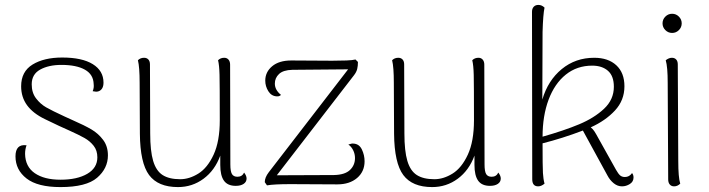

<svg xmlns="http://www.w3.org/2000/svg" viewBox="-20 -749 2883 781"><path d="M43 -113Q43 -164 88 -158Q82 -142 82 -123Q83 -71 121.5 -44.5Q160 -18 226 -18Q294 -18 335 -42Q376 -66 376 -109Q376 -137 361 -156Q346 -175 324 -187.5Q302 -200 262 -218Q234 -230 220 -237Q211 -241 162.5 -264.5Q114 -288 90 -321Q66 -354 66 -398Q66 -458 112.5 -486.5Q159 -515 233 -515Q314 -515 357.5 -488Q401 -461 401 -413Q401 -386 382 -378Q376 -376 371 -376Q367 -376 357 -378Q363 -392 361 -407Q360 -446 325.5 -465.5Q291 -485 230 -485Q178 -485 143.5 -466Q109 -447 109 -406Q109 -372 126.5 -349Q144 -326 167.5 -312.5Q191 -299 243 -275L276 -260Q324 -239 352 -222.5Q380 -206 399.5 -180Q419 -154 419 -117Q419 -64 375 -26Q331 12 226 12Q133 12 88 -23Q43 -58 43 -113Z M983 -23Q983 -9 971 -1Q959 7 939 7Q906 7 891 -14Q876 -35 876 -78V-116Q854 -56 808 -22Q762 12 704 12Q623 12 586.5 -37Q550 -86 549 -205L548 -412Q548 -476 541 -504Q551 -514 566 -514Q577 -514 583.5 -507Q590 -500 590 -487L591 -206Q591 -135 603 -94.5Q615 -54 641.5 -37Q668 -20 713 -20Q750 -20 787 -43Q824 -66 849 -120Q874 -174 874 -260Q874 -405 873 -444.5Q872 -484 867 -504Q877 -514 892 -514Q903 -514 909.5 -506.5Q916 -499 916 -486L917 -80Q917 -52 923.5 -41Q930 -30 946 -30Q965 -30 973 -47Q983 -34 983 -23Z M1463 -93Q1463 -51 1432.5 -25Q1402 1 1352 1L1162 0Q1095 0 1066 5L1057 -8Q1057 -27 1073 -48L1396 -467L1169 -465Q1132 -464 1115 -448Q1098 -432 1098 -409Q1098 -383 1123 -363Q1116 -356 1106 -357Q1084 -358 1071.5 -378Q1059 -398 1059 -421Q1059 -456 1087 -479.5Q1115 -503 1165 -503L1331 -502Q1364 -502 1389 -503Q1414 -504 1426 -507L1436 -497Q1436 -481 1433 -468.5Q1430 -456 1420 -443L1106 -36L1339 -37Q1383 -38 1403.5 -57.5Q1424 -77 1424 -106Q1424 -123 1416.5 -138Q1409 -153 1397 -161Q1411 -166 1417 -165Q1441 -164 1452 -141Q1463 -118 1463 -93Z M2017 -23Q2017 -9 2005 -1Q1993 7 1973 7Q1940 7 1925 -14Q1910 -35 1910 -78V-116Q1888 -56 1842 -22Q1796 12 1738 12Q1657 12 1620.5 -37Q1584 -86 1583 -205L1582 -412Q1582 -476 1575 -504Q1585 -514 1600 -514Q1611 -514 1617.5 -507Q1624 -500 1624 -487L1625 -206Q1625 -135 1637 -94.5Q1649 -54 1675.5 -37Q1702 -20 1747 -20Q1784 -20 1821 -43Q1858 -66 1883 -120Q1908 -174 1908 -260Q1908 -405 1907 -444.5Q1906 -484 1901 -504Q1911 -514 1926 -514Q1937 -514 1943.5 -506.5Q1950 -499 1950 -486L1951 -80Q1951 -52 1957.5 -41Q1964 -30 1980 -30Q1999 -30 2007 -47Q2017 -34 2017 -23Z M2557 -27Q2557 -10 2542 -0.5Q2527 9 2510 9Q2492 9 2476.5 -3.5Q2461 -16 2451 -35L2351 -218Q2267 -186 2187 -166Q2187 -71 2188.5 -45.5Q2190 -20 2195 -2Q2182 9 2169 9Q2145 9 2145 -20L2144 -701Q2144 -714 2151 -721.5Q2158 -729 2170 -729Q2184 -729 2195 -718Q2189 -690 2187 -619L2186 -344Q2209 -422 2265 -468Q2321 -514 2397 -514Q2454 -514 2487 -483.5Q2520 -453 2520 -398Q2520 -341 2481.5 -299.5Q2443 -258 2383 -231Q2392 -224 2398 -214.5Q2404 -205 2405 -203L2486 -58Q2495 -42 2502.5 -35.5Q2510 -29 2522 -29Q2540 -29 2551 -45Q2557 -38 2557 -27ZM2477 -396Q2477 -440 2453 -461Q2429 -482 2389 -482Q2327 -482 2281.5 -445.5Q2236 -409 2211.5 -343.5Q2187 -278 2187 -193Q2275 -218 2336 -243.5Q2397 -269 2437 -306.5Q2477 -344 2477 -396Z M2675 -654Q2675 -670 2686.5 -681.5Q2698 -693 2714 -693Q2730 -693 2741.5 -681.5Q2753 -670 2753 -654Q2753 -638 2741.5 -626.5Q2730 -615 2714 -615Q2698 -615 2686.5 -626.5Q2675 -638 2675 -654ZM2747 -2Q2736 9 2722 9Q2711 9 2704.5 1.5Q2698 -6 2698 -19L2696 -412Q2696 -477 2688 -504Q2701 -514 2713 -514Q2724 -514 2730.5 -507Q2737 -500 2737 -487L2739 -94Q2739 -27 2747 -2Z"/></svg>

Font: Arima Madurai ExtraLight
Style: Regular
Weight: 275
Designer: Joana Correia and Natanael Gama
Foundry: NDISCOVER
Version: Version 1.020